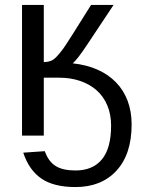

<svg xmlns="http://www.w3.org/2000/svg" viewBox="-20 -548 591 776"><path d="M512 -45Q512 75 451 141.5Q390 208 285 208Q197 208 147 173.5Q97 139 74 69L161 63Q176 105 205 123Q234 141 285 141Q355 141 392 96Q429 51 429 -40Q429 -86 413.5 -122.5Q398 -159 370 -183.5Q342 -208 303.5 -221Q265 -234 219 -234H157V0H69V-528H157V-297Q171 -297 183 -301Q195 -305 207 -317Q219 -329 236 -352Q244 -363 272 -407Q300 -451 348 -528H439L334 -370Q293 -308 274 -292Q330 -286 374 -266.5Q418 -247 449 -215Q480 -183 496 -140Q512 -97 512 -45Z"/></svg>

Font: Libra Sans
Style: Regular
Weight: 400
Foundry: Context Ltd
Version: Version 1.000; ttfautohint (v1.3)